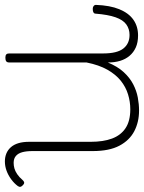

<svg xmlns="http://www.w3.org/2000/svg" viewBox="20 -634 576 767"><g transform="rotate(90 307.5 -251.0)"><path d="M155 15Q146 15 142 11.5Q138 8 138 0V-376Q138 -431 118.5 -456Q99 -481 64 -481Q40 -481 22 -468Q4 -455 -6.5 -425Q-17 -395 -21 -345Q-21 -340 -25.5 -337Q-30 -334 -40 -334Q-47 -334 -51.5 -337.5Q-56 -341 -56 -346Q-54 -403 -38.5 -440.5Q-23 -478 3.5 -496.5Q30 -515 66 -515Q94 -515 114 -506Q134 -497 147.5 -481Q161 -465 167.5 -443.5Q174 -422 174 -397V-394Q190 -433 212.5 -457.5Q235 -482 261 -495.5Q287 -509 314 -514Q341 -519 366 -519Q412 -519 448.5 -500Q485 -481 506.5 -440.5Q528 -400 528 -334V-93Q528 -69 532.5 -52.5Q537 -36 547.5 -27Q558 -18 575 -18Q586 -18 597 -21Q608 -24 620 -32Q632 -40 643 -53Q648 -59 653 -60Q658 -61 664 -55Q669 -51 670.5 -46Q672 -41 668 -35Q657 -20 640.5 -8Q624 4 606 10.5Q588 17 569 17Q552 17 537.5 11Q523 5 512.5 -7Q502 -19 496.5 -37Q491 -55 491 -80V-326Q491 -376 478 -411Q465 -446 436.5 -465Q408 -484 361 -484Q331 -484 301.5 -475Q272 -466 247 -446Q222 -426 203 -392.5Q184 -359 174 -309V0Q174 8 169.5 11.5Q165 15 155 15Z"/></g></svg>

Font: Playwrite US Modern Thin
Style: Regular
Weight: 250
Designer: Veronika Burian, José Scaglione
Foundry: TypeTogether
Version: Version 1.003